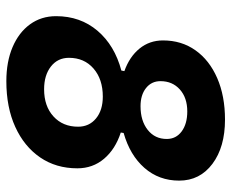

<svg xmlns="http://www.w3.org/2000/svg" viewBox="-84 -660 753 626"><g transform="rotate(90 293.0 -346.5)"><path d="M244.1 9.8Q180.7 9.8 133.1 -10.5Q85.4 -30.8 58.8 -67.4Q32.2 -104 32.2 -152.3Q32.2 -231.4 79.8 -287.4Q127.4 -343.3 209.5 -365.2L211.4 -375Q164.6 -391.6 137.9 -424.3Q111.3 -457 111.3 -501Q111.3 -561.5 143.6 -606.9Q175.8 -652.3 234.1 -677.7Q292.5 -703.1 369.6 -703.1Q459 -703.1 513.7 -662.1Q568.4 -621.1 568.4 -553.7Q568.4 -487.8 526.9 -440.4Q485.4 -393.1 413.1 -372.6L411.6 -363.3Q465.8 -345.7 497.1 -308.8Q528.3 -272 528.3 -221.7Q528.3 -152.3 492.7 -100.3Q457 -48.3 393.3 -19.3Q329.6 9.8 244.1 9.8ZM270.5 -113.3Q325.7 -113.3 359.1 -143.8Q392.6 -174.3 392.6 -224.1Q392.6 -260.3 365.7 -282.5Q338.9 -304.7 294.4 -304.7Q237.8 -304.7 202.9 -274.4Q168 -244.1 168 -194.3Q168 -157.7 196.3 -135.5Q224.6 -113.3 270.5 -113.3ZM325.7 -427.7Q373.5 -427.7 403.1 -451.2Q432.6 -474.6 432.6 -513.2Q432.6 -543.5 408 -561.8Q383.3 -580.1 342.8 -580.1Q298.3 -580.1 271.2 -555.9Q244.1 -531.7 244.1 -492.7Q244.1 -463.4 266.6 -445.6Q289.1 -427.7 325.7 -427.7Z"/></g></svg>

Font: CaskaydiaCove NF
Style: Bold Italic
Weight: 700
Italic angle: -10°
Designer: Aaron Bell
Foundry: Saja Typeworks
Version: Version 2111.001; VTT 6.35;Nerd Fonts 3.2.1